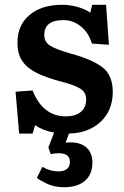

<svg xmlns="http://www.w3.org/2000/svg" viewBox="-20 -544 520 802"><path d="M248 238Q207 238 176.5 223.5Q146 209 134 199L157 153Q190 172 225 172Q245 172 258.5 162.5Q272 153 272 132Q272 96 225 96Q207 96 192 100L182 72L206 10Q158 1 127 -21L116 14H60L45 -161L116 -166Q159 -58 255 -58Q296 -58 318 -77Q340 -96 340 -129Q340 -158 315 -174Q290 -190 225 -206Q174 -220 135 -238.5Q96 -257 74.5 -287Q53 -317 53 -366Q53 -440 104 -482Q155 -524 239 -524Q274 -524 306 -514.5Q338 -505 357 -491L365 -524H423L435 -357L364 -362Q350 -408 317.5 -434Q285 -460 245 -460Q165 -460 165 -398Q165 -369 189 -353.5Q213 -338 276 -320Q362 -297 406.5 -264Q451 -231 451 -160Q451 -83 400.5 -35.5Q350 12 268 14L254 52Q307 46 336.5 68.5Q366 91 366 135Q366 184 335 211Q304 238 248 238Z"/></svg>

Font: Literata SemiBold
Style: Regular
Weight: 600
Designer: Latin by Veronika Burian and Jose Scaglione. Greek by Irene Vlachou. Cyrillic by Vera Evstafieva.
Foundry: TypeTogether
Version: Version 3.103; ttfautohint (v1.8.4.7-5d5b);gftools[0.9.29]